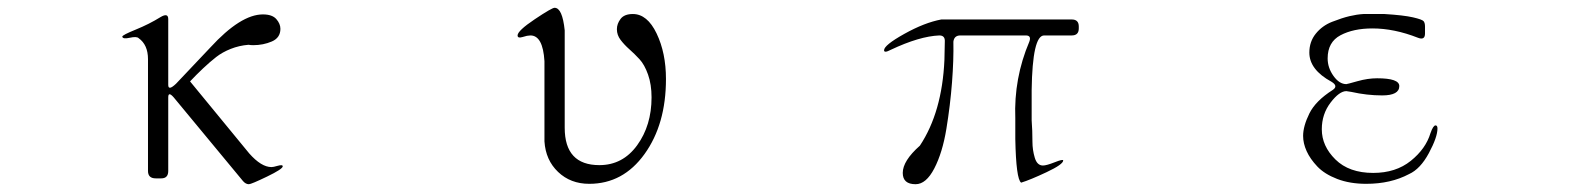

<svg xmlns="http://www.w3.org/2000/svg" viewBox="-20 -460 4040 493"><path d="M677 -31Q682 -31 692 -34Q706 -38 706 -33Q706 -26 665.5 -6.5Q625 13 619 13Q611 13 604 5L426 -210Q412 -226 412 -210V-21Q412 -2 394 -2H380Q360 -2 360 -21V-308Q360 -345 336 -362Q331 -367 313 -363Q295 -359 294 -366Q294 -370 328.5 -384Q363 -398 392 -416Q412 -428 412 -411V-242Q412 -226 432 -245L520 -338Q598 -423 655 -423Q679 -423 689.5 -411Q700 -399 700 -386Q700 -363 678 -353.5Q656 -344 630 -344Q624 -344 618 -345Q594 -343 572.5 -334.5Q551 -326 535 -313.5Q519 -301 501.5 -284.5Q484 -268 468 -251L620 -66Q651 -31 677 -31Z M1493 12Q1445 12 1413 -18.5Q1381 -49 1378 -97V-303Q1374 -369 1342 -369Q1339 -369 1333 -368L1322 -365Q1309 -361 1309 -369Q1309 -381 1353 -410.5Q1397 -440 1404 -440Q1424 -440 1430 -382V-132Q1430 -36 1519 -36Q1579 -36 1616 -87Q1653 -138 1653 -210Q1653 -243 1644 -268.5Q1635 -294 1622 -308Q1609 -322 1596 -333.5Q1583 -345 1573.5 -357.5Q1564 -370 1564 -385Q1564 -399 1573.5 -411.5Q1583 -424 1605 -424Q1642 -424 1666 -374Q1690 -324 1690 -257Q1690 -141 1635 -64.5Q1580 12 1493 12Z M2331 13Q2298 13 2298 -16Q2298 -47 2342 -86Q2399 -172 2405 -306L2406 -353Q2407 -369 2392 -369Q2341 -367 2267 -332Q2250 -323 2250 -331Q2250 -344 2302 -373Q2354 -402 2397 -410H2732Q2750 -410 2750 -392V-387Q2750 -369 2732 -369H2661Q2631 -369 2629 -229V-151Q2631 -125 2631 -96Q2631 -75 2637 -55Q2643 -35 2658 -35Q2667 -35 2688.5 -43.5Q2710 -52 2710 -48Q2710 -38 2667.5 -18Q2625 2 2602 9Q2589 0 2587 -103V-156Q2583 -259 2623 -353Q2629 -369 2614 -369H2446Q2430 -369 2428 -353Q2429 -307 2424.5 -248.5Q2420 -190 2410 -129Q2400 -68 2379 -27.5Q2358 13 2331 13Z M3488 12Q3446 12 3413.5 -0.5Q3381 -13 3362.5 -32.5Q3344 -52 3335 -72Q3326 -92 3326 -111Q3326 -136 3342 -168.5Q3358 -201 3402 -229Q3417 -239 3399 -250Q3342 -281 3342 -325Q3342 -353 3358.5 -373.5Q3375 -394 3400.5 -404Q3426 -414 3445 -418.5Q3464 -423 3481 -424H3535Q3584 -421 3608 -415.5Q3632 -410 3635.5 -405.5Q3639 -401 3639 -392V-374Q3639 -356 3621 -363Q3560 -387 3504 -387Q3455 -387 3422 -369.5Q3389 -352 3389 -310Q3389 -286 3404 -265Q3419 -244 3437 -244Q3439 -244 3465.5 -251.5Q3492 -259 3516 -259Q3573 -259 3573 -239Q3573 -215 3529 -215Q3490 -215 3450 -224L3437 -226Q3419 -226 3396.5 -196.5Q3374 -167 3374 -128Q3374 -85 3409 -50.5Q3444 -16 3506 -16Q3564 -16 3602.5 -47Q3641 -78 3653 -118Q3660 -138 3666 -138Q3671 -138 3671 -130Q3671 -108 3649 -67Q3627 -26 3598 -13Q3551 12 3488 12Z"/></svg>

Font: cwTeXMing
Style: Medium
Weight: 500
Version: Version 1.17